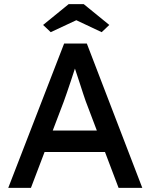

<svg xmlns="http://www.w3.org/2000/svg" viewBox="-20 -911 740 931"><path d="M20 0 291 -700H401L670 0H555L395 -422Q392 -429 383.5 -456Q375 -483 364 -516Q353 -549 344 -576.5Q335 -604 332 -612L355 -613Q349 -596 340.5 -570Q332 -544 322.5 -515Q313 -486 304 -460.5Q295 -435 289 -418L130 0ZM140 -174 180 -278H498L544 -174ZM313 -891H386L510 -790L473 -755L350 -813L226 -755L189 -790Z"/></svg>

Font: Our Lexend
Style: Regular
Weight: 400
Designer: Bonnie Shaver-Troup, Thomas Jockin
Foundry: Lexend
Version: Version 1.007